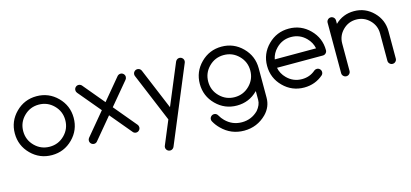

<svg xmlns="http://www.w3.org/2000/svg" viewBox="-65 -1018 3685 1723"><g transform="rotate(-15 1777.5 -156.5)"><path d="M585.9 -273.4Q585.9 -160.2 505.9 -80.1Q425.8 0 312.5 0Q199.2 0 119.1 -80.1Q39.1 -160.2 39.1 -273.4Q39.1 -386.7 119.1 -466.8Q199.2 -546.9 312.5 -546.9Q425.8 -546.9 505.9 -466.8Q585.9 -386.7 585.9 -273.4ZM312.5 -468.8Q231.4 -468.8 174.3 -411.6Q117.2 -354.5 117.2 -273.4Q117.2 -192.4 174.3 -135.3Q231.4 -78.1 312.5 -78.1Q393.6 -78.1 450.7 -135.3Q507.8 -192.4 507.8 -273.4Q507.8 -354.5 450.7 -411.6Q393.6 -468.8 312.5 -468.8Z M847.7 -273.9 673.3 -482.4Q664.1 -493.2 664.1 -507.8Q664.1 -523.9 675.5 -535.4Q687 -546.9 703.1 -546.9Q719.2 -546.9 731.9 -534.7L898.4 -335L1064.9 -534.7Q1077.6 -546.9 1093.8 -546.9Q1109.9 -546.9 1121.3 -535.4Q1132.8 -523.9 1132.8 -507.8Q1132.8 -493.2 1123.5 -482.4L949.2 -273.9L1125 -63Q1132.8 -52.7 1132.8 -39.1Q1132.8 -22.9 1121.3 -11.5Q1109.9 0 1093.8 0Q1077.6 0 1066.4 -11.7L898.4 -212.9L730.5 -11.7Q719.2 0 703.1 0Q687 0 675.5 -11.5Q664.1 -22.9 664.1 -39.1Q664.1 -52.7 671.9 -63Z M1402.8 -39.6 1215.3 -489.7Q1210.9 -498 1210.9 -507.8Q1210.9 -523.9 1222.4 -535.4Q1233.9 -546.9 1250 -546.9Q1266.1 -546.9 1277.8 -535.6Q1284.2 -528.8 1287.1 -521L1445.3 -141.6L1603.5 -521Q1606.4 -528.8 1613.3 -535.6Q1624.5 -546.9 1640.6 -546.9Q1656.7 -546.9 1668.2 -535.4Q1679.7 -523.9 1679.7 -507.8Q1679.7 -498 1675.3 -489.7L1384.3 208.5Q1381.3 216.3 1375 222.7Q1363.3 234.4 1347.2 234.4Q1331.1 234.4 1319.6 222.9Q1308.1 211.4 1308.1 195.3Q1308.1 185.5 1312.5 177.2Z M2031.2 -468.8Q1950.2 -468.8 1893.1 -411.6Q1835.9 -354.5 1835.9 -273.4Q1835.9 -192.4 1893.1 -135.3Q1950.2 -78.1 2031.2 -78.1Q2112.3 -78.1 2169.4 -135.3Q2226.6 -192.4 2226.6 -273.4Q2226.6 -354.5 2169.4 -411.6Q2112.3 -468.8 2031.2 -468.8ZM2226.6 -82Q2225.6 -81.1 2224.6 -80.1Q2144.5 0 2031.2 0Q1918 0 1837.9 -80.1Q1757.8 -160.2 1757.8 -273.4Q1757.8 -386.7 1837.9 -466.8Q1918 -546.9 2031.2 -546.9Q2144.5 -546.9 2224.6 -466.8Q2304.7 -386.7 2304.7 -273.4V0Q2304.7 85.4 2243.2 148.4Q2157.2 234.4 2035.6 234.4Q1914.1 234.4 1828.6 148.4Q1796.9 117.2 1776.9 80.6Q1771 71.8 1771 60.1Q1771 43.9 1782.5 32.5Q1793.9 21 1810.1 21Q1826.2 21 1837.9 32.2Q1842.8 37.6 1846.2 43.9Q1860.8 70.3 1883.8 93.3Q1946.8 156.2 2035.6 156.2Q2124.5 156.2 2187.5 93.3Q2226.6 46.4 2226.6 0Z M2848.1 -312.5Q2837.4 -368.7 2794.4 -411.6Q2737.3 -468.8 2656.2 -468.8Q2575.2 -468.8 2518.1 -411.6Q2475.1 -368.7 2464.4 -312.5ZM2806.6 -132.8Q2822.8 -132.8 2834.2 -121.3Q2845.7 -109.9 2845.7 -93.8Q2845.7 -77.6 2834.5 -65.9Q2758.8 0 2656.2 0Q2543 0 2462.9 -80.1Q2382.8 -160.2 2382.8 -273.4Q2382.8 -386.7 2462.9 -466.8Q2543 -546.9 2656.2 -546.9Q2769.5 -546.9 2849.6 -466.8Q2929.7 -386.7 2929.7 -273.4Q2929.7 -257.3 2918.2 -245.8Q2906.7 -234.4 2890.6 -234.4H2464.4Q2475.1 -178.2 2518.1 -135.3Q2575.2 -78.1 2656.2 -78.1Q2729.5 -78.1 2782.2 -124.5Q2793 -132.8 2806.6 -132.8Z M3007.8 -507.8Q3007.8 -523.9 3019.3 -535.4Q3030.8 -546.9 3046.9 -546.9Q3063 -546.9 3074.5 -535.4Q3085.9 -523.9 3085.9 -507.8V-476.1Q3159.2 -546.9 3261.7 -546.9Q3366.7 -546.9 3441.2 -472.4Q3515.6 -397.9 3515.6 -293V-39.1Q3515.6 -22.9 3504.2 -11.5Q3492.7 0 3476.6 0Q3460.4 0 3449 -11.5Q3437.5 -22.9 3437.5 -39.1V-293Q3437.5 -365.7 3386 -417.2Q3334.5 -468.8 3261.7 -468.8Q3189 -468.8 3137.5 -417.2Q3085.9 -365.7 3085.9 -293V-39.1Q3085.9 -22.9 3074.5 -11.5Q3063 0 3046.9 0Q3030.8 0 3019.3 -11.5Q3007.8 -22.9 3007.8 -39.1Z"/></g></svg>

Font: Comfortaa
Style: Regular
Weight: 400
Designer: Johan Aakerlund - aajohan
Foundry: Johan Aakerlund
Version: Version 2.004 2013